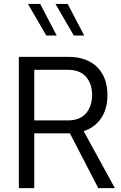

<svg xmlns="http://www.w3.org/2000/svg" viewBox="-20 -969 625 989"><path d="M272.1 -785.9 187 -948.7H124L218.5 -785.9ZM413.8 -785.9 328.7 -948.7H265.8L360.3 -785.9ZM394 -324.5H318.2L486.3 0H571.7ZM156.5 0V-282.1H330.5Q427.7 -282.1 480.5 -335.2Q533.4 -388.3 533.4 -479.4Q533.4 -570.6 480.4 -623.4Q427.3 -676.2 330.5 -676.2H77.1V0ZM156.5 -609.4H328.8Q391.8 -609.4 423.2 -573.2Q454.5 -537.1 454.5 -479.6Q454.5 -422.2 423.1 -385.5Q391.7 -348.7 328.8 -348.7H156.5Z"/></svg>

Font: Estedad-FD VF
Style: Regular
Weight: 100
Designer: Amin Abedi
Version: Version 7.3